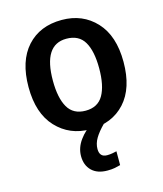

<svg xmlns="http://www.w3.org/2000/svg" viewBox="-116 -637 811 953"><g transform="rotate(-15 290.0 -160.5)"><path d="M534 -271Q534 -405 466 -478Q398 -551 291 -551Q178 -551 112 -478Q46 -405 46 -271Q46 -136 114.5 -63Q183 10 288 10Q401 10 467.5 -63Q534 -136 534 -271ZM171 -271Q171 -455 289 -455Q353 -455 381 -407.5Q409 -360 409 -271Q409 -182 381 -133.5Q353 -85 290 -85Q227 -85 199 -133.5Q171 -182 171 -271ZM297 114Q297 86 313 59Q329 32 361 0L305 -16Q265 7 237 45.5Q209 84 209 127Q209 174 237.5 202Q266 230 318 230Q340 230 355.5 227Q371 224 385 220V149Q377 151 363.5 153.5Q350 156 336 156Q297 156 297 114Z"/></g></svg>

Font: Noto Sans Display Medium
Style: Regular
Weight: 500
Designer: Monotype Design Team
Foundry: Monotype Imaging Inc.
Version: Version 1.900